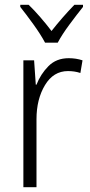

<svg xmlns="http://www.w3.org/2000/svg" viewBox="-20 -785 379 805"><path d="M268 -541Q216 -541 183 -507.5Q150 -474 133 -430H130L123 -532H78V0H133V-285Q133 -369 168.5 -428Q204 -487 265 -487Q293 -487 317 -479L326 -532Q299 -541 268 -541ZM328 -765H292Q239 -710 196 -655Q174 -684 148.5 -713.5Q123 -743 100 -765H65V-756Q89 -726 120 -683Q151 -640 169 -606H222Q240 -640 271.5 -682.5Q303 -725 328 -756Z"/></svg>

Font: Noto Sans UI SemiCondensed Light
Style: Regular
Weight: 300
Width: 4
Designer: Monotype Design Team
Foundry: Monotype Imaging Inc.
Version: Version 1.901